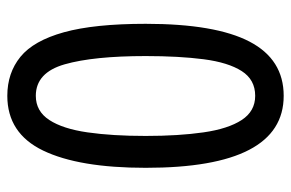

<svg xmlns="http://www.w3.org/2000/svg" viewBox="-152 -678 777 512"><g transform="rotate(90 236.0 -422.5)"><path d="M236 -54Q175 -54 132 -89Q89 -124 66.5 -205Q44 -286 44 -423Q44 -609 91.5 -700Q139 -791 236 -791Q428 -791 428 -423Q428 -245 382 -149.5Q336 -54 236 -54ZM236 -130Q277 -130 300.5 -166Q324 -202 333.5 -268Q343 -334 343 -423Q343 -511 333.5 -577Q324 -643 300.5 -679Q277 -715 236 -715Q193 -715 170 -679Q147 -643 138.5 -577.5Q130 -512 130 -423Q130 -284 152 -207Q174 -130 236 -130Z"/></g></svg>

Font: Noto Sans Malayalam UI Condensed
Style: Regular
Weight: 400
Width: 3
Designer: Jelle Bosma - Monotype Design Team
Foundry: Monotype Imaging Inc.
Version: Version 2.104; ttfautohint (v1.8.4.7-5d5b)